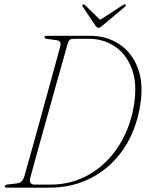

<svg xmlns="http://www.w3.org/2000/svg" viewBox="-20 -865 672 885"><path d="M2 -6.5Q2 -13 14.5 -14.5L52.5 -19Q69 -20.5 78 -27.8Q87 -35 92 -52Q102 -86.5 118.5 -145.5Q135 -204.5 154.8 -276Q174.5 -347.5 194.2 -419.5Q214 -491.5 231 -552.8Q248 -614 258 -652.5Q264.5 -676.5 240 -680L197.5 -685.5Q185 -687 185 -694Q185 -700 195 -700H395Q471 -700 529 -662Q587 -624 614.8 -552.8Q642.5 -481.5 626.5 -381.5Q608 -264.5 550 -179Q492 -93.5 404 -46.8Q316 0 208.5 0H10.5Q2 0 2 -6.5ZM211.5 -14Q310.5 -14 391.8 -61Q473 -108 526.8 -191.5Q580.5 -275 598 -383.5Q613 -481.5 587.2 -549Q561.5 -616.5 509 -651.2Q456.5 -686 391.5 -686H317.5Q298 -686 292.5 -666Q283.5 -634.5 269.8 -585.2Q256 -536 239.2 -476.5Q222.5 -417 205 -354.2Q187.5 -291.5 171 -232.2Q154.5 -173 141 -124.5Q127.5 -76 119.5 -45.5Q111 -14 142 -14ZM453 -747.5Q440.5 -736.5 434 -736.5Q426.5 -736.5 419.5 -747.5L361 -834.5Q357 -840.5 362.5 -844Q367 -846.5 372.5 -841L441.5 -773.5L545.5 -841Q554.5 -847 558 -844Q562.5 -840 556.5 -834.5Z"/></svg>

Font: Fraunces 144pt S050 Thin
Style: Italic
Weight: 100
Italic angle: -16°
Version: Version 1.000; ttfautohint (v1.8.3)